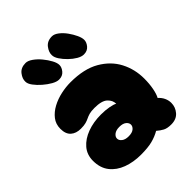

<svg xmlns="http://www.w3.org/2000/svg" viewBox="-196 -787 892 892"><g transform="rotate(-45 250.0 -341.0)"><path d="M205 0Q156 0 115.5 -15Q75 -30 51 -60.5Q27 -91 27 -138Q27 -178 51 -206Q75 -234 115.5 -249Q156 -264 205 -264Q234 -264 258 -259.5Q282 -255 291 -249Q291 -272 272 -289.5Q253 -307 206 -307Q184 -307 171.5 -303.5Q159 -300 149 -295Q139 -290 126.5 -286.5Q114 -283 93 -283Q62 -283 43.5 -299.5Q25 -316 25 -350Q25 -381 42.5 -403.5Q60 -426 88 -441Q116 -456 148.5 -463Q181 -470 211 -470Q300 -470 356 -437.5Q412 -405 439 -353Q466 -301 466 -240Q466 -206 460.5 -177Q455 -148 446 -132Q460 -120 467.5 -104Q475 -88 475 -71Q475 -43 456.5 -21.5Q438 0 404 0Q378 0 363 -8Q348 -16 333 -29Q309 -15 280 -7.5Q251 0 205 0ZM225 -101Q248 -101 259.5 -110.5Q271 -120 271 -132Q271 -144 259.5 -153.5Q248 -163 225 -163Q203 -163 191 -153.5Q179 -144 179 -132Q179 -120 191 -110.5Q203 -101 225 -101ZM347 -517Q332 -517 314 -527.5Q296 -538 279 -554.5Q262 -571 250.5 -588.5Q239 -606 239 -620Q238 -640 254 -661Q270 -682 301 -682Q316 -682 333 -669Q350 -656 364 -636.5Q378 -617 387 -597.5Q396 -578 396 -564Q396 -548 383 -532.5Q370 -517 347 -517ZM183 -516Q168 -516 148.5 -527Q129 -538 110 -554.5Q91 -571 78 -588.5Q65 -606 65 -620Q64 -640 80 -660.5Q96 -681 127 -681Q142 -681 160.5 -668Q179 -655 195 -635.5Q211 -616 221.5 -596.5Q232 -577 232 -563Q232 -547 219 -531.5Q206 -516 183 -516Z"/></g></svg>

Font: Cherry Bomb One
Style: Regular
Weight: 400
Designer: satsuyako
Foundry: satsuyako
Version: Version 4.100; ttfautohint (v1.8.3)